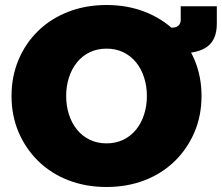

<svg xmlns="http://www.w3.org/2000/svg" viewBox="-20 -733 885 766"><path d="M405 13Q322 13 252.5 -14Q183 -41 132.5 -90.5Q82 -140 54 -206Q26 -272 26 -350Q26 -428 54 -494.5Q82 -561 132.5 -610Q183 -659 252.5 -686Q322 -713 405 -713Q488 -713 557.5 -686Q627 -659 677.5 -610Q728 -561 756 -494.5Q784 -428 784 -350Q784 -272 756 -206Q728 -140 677.5 -90.5Q627 -41 557.5 -14Q488 13 405 13ZM405 -161Q442 -161 472 -175.5Q502 -190 523 -216Q544 -242 555 -276.5Q566 -311 566 -350Q566 -389 555 -423.5Q544 -458 523 -484Q502 -510 472 -524.5Q442 -539 405 -539Q368 -539 338 -524.5Q308 -510 287 -484Q266 -458 255 -423.5Q244 -389 244 -350Q244 -311 255 -276.5Q266 -242 287 -216Q308 -190 338 -175.5Q368 -161 405 -161ZM620 -520V-623H670Q684 -623 692.5 -631.5Q701 -640 701 -654V-708H845V-638Q845 -577 809 -548.5Q773 -520 696 -520Z"/></svg>

Font: MuseoModerno Thin Black
Style: Regular
Weight: 900
Version: Version 1.002